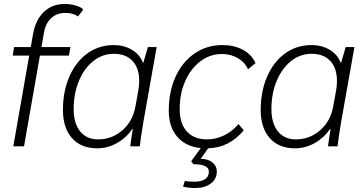

<svg xmlns="http://www.w3.org/2000/svg" viewBox="-20 -737 1832 967"><path d="M127 -457H44L51 -500H135L147 -569Q160 -638 201.5 -677.5Q243 -717 306 -717Q335 -717 362 -709Q389 -701 399 -689L373 -654Q349 -672 309 -672Q266 -672 237.5 -645.5Q209 -619 201 -570L189 -500H335L327 -457H181L101 0H47Z M297 -183Q297 -277 329.5 -351.5Q362 -426 420 -468Q478 -510 553 -510Q604 -510 644 -486.5Q684 -463 700 -421H702L725 -500H769L702 -122Q688 -39 684 0H636Q641 -40 649 -88H647Q616 -43 569 -16.5Q522 10 470 10Q388 10 342.5 -41.5Q297 -93 297 -183ZM662 -200 677 -283Q681 -304 681 -330Q681 -394 647.5 -430Q614 -466 553 -466Q496 -466 450 -429.5Q404 -393 377.5 -329.5Q351 -266 351 -188Q351 -116 383.5 -75.5Q416 -35 474 -35Q544 -35 596.5 -81Q649 -127 662 -200Z M885 -188Q885 -115 921 -75Q957 -35 1023 -35Q1068 -35 1109.5 -55.5Q1151 -76 1181 -112L1208 -81Q1135 7 1028 10L991 63Q1028 63 1050 81Q1072 99 1072 126Q1072 165 1041.5 187.5Q1011 210 964 210Q930 210 902 203L911 174Q927 178 959 178Q993 178 1012.5 165.5Q1032 153 1032 127Q1032 90 954 90L943 75L991 9Q915 1 872.5 -48.5Q830 -98 830 -180Q830 -275 864 -350Q898 -425 959.5 -467.5Q1021 -510 1100 -510Q1159 -510 1203 -486.5Q1247 -463 1267 -419L1229 -388Q1213 -424 1177.5 -444.5Q1142 -465 1098 -465Q1038 -465 989.5 -428.5Q941 -392 913 -329Q885 -266 885 -188Z M1293 -183Q1293 -277 1325.5 -351.5Q1358 -426 1416 -468Q1474 -510 1549 -510Q1600 -510 1640 -486.5Q1680 -463 1696 -421H1698L1721 -500H1765L1698 -122Q1684 -39 1680 0H1632Q1637 -40 1645 -88H1643Q1612 -43 1565 -16.5Q1518 10 1466 10Q1384 10 1338.5 -41.5Q1293 -93 1293 -183ZM1658 -200 1673 -283Q1677 -304 1677 -330Q1677 -394 1643.5 -430Q1610 -466 1549 -466Q1492 -466 1446 -429.5Q1400 -393 1373.5 -329.5Q1347 -266 1347 -188Q1347 -116 1379.5 -75.5Q1412 -35 1470 -35Q1540 -35 1592.5 -81Q1645 -127 1658 -200Z"/></svg>

Font: Sarabun ExtraLight
Style: Italic
Weight: 275
Italic angle: -10°
Designer: Suppakit Chalermlarp | Katatrad Co.,Ltd.
Foundry: Cadson Demak Co.,Ltd.
Version: Version 1.000; ttfautohint (v1.6)